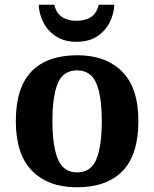

<svg xmlns="http://www.w3.org/2000/svg" viewBox="-20 -783 653 813"><path d="M305 10Q185 10 116 -59.5Q47 -129 47 -270Q47 -411 113 -480Q179 -549 308 -549Q428 -549 497 -480Q566 -411 566 -270Q566 -129 499.5 -59.5Q433 10 305 10ZM307 -53Q365 -53 388 -108.5Q411 -164 411 -270Q411 -377 387.5 -431Q364 -485 306 -485Q248 -485 225 -431Q202 -377 202 -270Q202 -164 225.5 -108.5Q249 -53 307 -53ZM304 -606Q252 -606 216.5 -629.5Q181 -653 163 -689.5Q145 -726 144 -763H210Q218 -727 242.5 -711Q267 -695 304 -695Q341 -695 365.5 -711Q390 -727 398 -763H464Q463 -726 445 -689.5Q427 -653 392 -629.5Q357 -606 304 -606Z"/></svg>

Font: NotoSerif-Bold
Style: Regular
Weight: 700
Designer: Monotype Design Team
Foundry: Monotype Imaging Inc.
Version: Version 2.007; ttfautohint (v1.8) -l 8 -r 50 -G 200 -x 14 -D